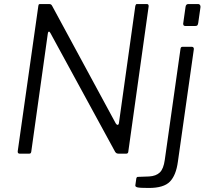

<svg xmlns="http://www.w3.org/2000/svg" viewBox="-20 -762 1028 952"><path d="M708 -742Q718 -742 717 -730L616 -9Q615 0 605 0H570Q564 0 559.5 -1.5Q555 -3 551 -9L230 -598Q226 -606 222 -605Q218 -604 217 -595L135 -10Q134 -4 131.5 -2Q129 0 123 0H78Q72 0 69.5 -3.5Q67 -7 68 -13L170 -732Q171 -739 173 -740.5Q175 -742 181 -742H222Q229 -742 232.5 -740Q236 -738 239 -732L554 -150Q559 -142 564 -143Q569 -144 570 -154L651 -733Q653 -739 654.5 -740.5Q656 -742 661 -742ZM862 40Q853 107 822.5 138.5Q792 170 718 170Q673 170 661.5 167Q650 164 651 157L656 122Q657 119 658.5 117Q660 115 664 115L719 113Q754 111 772.5 93Q791 75 797 31L875 -520Q876 -526 878.5 -528Q881 -530 886 -530H931Q937 -530 939.5 -526Q942 -522 941 -517L862 40ZM963 -649Q962 -641 959 -637Q956 -633 947 -633H899Q892 -633 889.5 -638Q887 -643 889 -650L900 -728Q902 -742 914 -742H963Q968 -742 971.5 -737.5Q975 -733 974 -726Z"/></svg>

Font: Libre Franklin Thin Light
Style: Italic
Weight: 300
Italic angle: -8°
Version: Version 3.000